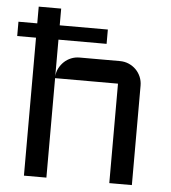

<svg xmlns="http://www.w3.org/2000/svg" viewBox="-52 -767 724 815"><g transform="rotate(5 310.0 -360.0)"><path d="M0 -648.9H80.1V-720.2H175.8V-648.9H380.9V-587.9H175.8V-432.1Q177.2 -450.7 185.5 -466.6Q193.8 -482.4 206.5 -494.4Q219.2 -506.3 236.1 -513.2Q252.9 -520 272 -520H443.8Q463.9 -520 481.4 -512.5Q499 -504.9 512 -491.9Q524.9 -479 532.5 -461.4Q540 -443.8 540 -423.8V0H443.8V-423.8H175.8V0H80.1V-587.9H0Z"/></g></svg>

Font: Aldrich [RUS by Daymarius]
Style: Regular
Weight: 400
Designer: Matthew Desmond
Foundry: Matthew Desmond
Version: Version 1.002 August 24, 2018